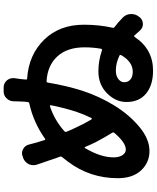

<svg xmlns="http://www.w3.org/2000/svg" viewBox="77 -910 859 1053"><g transform="rotate(-90 506.5 -383.5)"><path d="M639.6 -85Q694.3 -85 730.5 -148.4Q734.4 -155.3 727.5 -158.2Q685.5 -177.7 646.5 -177.7Q617.2 -177.7 599.6 -164.1Q582 -150.4 582 -131.8Q582 -110.4 597.2 -97.7Q612.3 -85 639.6 -85ZM212.9 -123Q251 -123 304.7 -186.5Q308.6 -192.4 304.7 -198.2Q281.2 -235.4 253.9 -287.1Q240.2 -314.5 226.6 -346.7Q225.6 -348.6 223.6 -348.6Q221.7 -348.6 220.7 -346.7Q169.9 -260.7 169.9 -189.5Q169.9 -161.1 181.6 -142.1Q193.4 -123 212.9 -123ZM456.1 -534.2Q456.1 -536.1 454.1 -538.1Q452.1 -540 450.2 -539.1Q375 -514.6 313.5 -460Q307.6 -455.1 310.5 -448.2Q320.3 -422.9 335.9 -391.6Q352.5 -354.5 377.9 -311.5Q379.9 -309.6 382.3 -309.6Q384.8 -309.6 385.7 -311.5Q405.3 -351.6 418.9 -391.6Q440.4 -456.1 456.1 -534.2ZM599.6 -702.1 596.7 -670.9Q595.7 -664.1 603.5 -664.1Q732.4 -655.3 814.9 -571.3Q897.5 -487.3 897.5 -352.5Q897.5 -268.6 880.9 -196.3Q878.9 -189.5 884.8 -184.6Q912.1 -164.1 937.5 -138.7Q956.1 -120.1 956.1 -92.8Q956.1 -69.3 941.4 -50.8L938.5 -46.9Q924.8 -30.3 902.3 -29.3Q902.3 -29.3 901.4 -29.3Q879.9 -29.3 865.2 -45.9Q852.5 -60.5 838.9 -75.2Q834 -80.1 830.1 -74.2Q763.7 26.4 645.5 26.4Q566.4 26.4 520 -11.7Q473.6 -49.8 473.6 -119.1Q473.6 -178.7 521.5 -226.1Q569.3 -273.4 641.6 -273.4Q700.2 -273.4 756.8 -253.9Q763.7 -252 765.6 -258.8Q773.4 -302.7 773.4 -349.6Q773.4 -444.3 723.6 -498.5Q673.8 -552.7 587.9 -557.6Q581.1 -557.6 580.1 -550.8Q562.5 -446.3 535.2 -361.3Q504.9 -268.6 454.6 -186.5Q404.3 -104.5 337.4 -48.8Q270.5 6.8 205.1 6.8Q141.6 6.8 98.6 -39.1Q55.7 -85 55.7 -167Q55.7 -320.3 146.5 -440.4Q161.1 -460 170.9 -471.7Q175.8 -477.5 173.8 -484.4Q165 -505.9 152.3 -545.9Q149.4 -552.7 142.6 -573.7Q135.7 -594.7 130.9 -608.4Q127 -619.1 127 -628.9Q127 -641.6 131.8 -653.3Q141.6 -674.8 163.1 -684.6L174.8 -688.5Q183.6 -692.4 193.4 -692.4Q204.1 -692.4 214.8 -686.5Q234.4 -676.8 240.2 -654.3Q250 -614.3 264.6 -569.3Q266.6 -562.5 272.5 -566.4Q362.3 -629.9 465.8 -652.3Q472.7 -654.3 473.6 -661.1Q475.6 -675.8 476.6 -706.1Q477.5 -726.6 477.5 -737.3Q477.5 -760.7 494.1 -777.3Q508.8 -793 531.2 -793Q532.2 -793 532.2 -793H555.7Q578.1 -792 592.8 -774.4Q604.5 -759.8 604.5 -741.2Q604.5 -737.3 604.5 -734.4Q600.6 -707 599.6 -702.1Z"/></g></svg>

Font: Gen Jyuu Gothic P Bold
Style: Bold
Weight: 700
Designer: [Source Han Sans]
Ryoko NISHIZUKA  (kana & ideographs); Paul D. Hunt (Latin, Greek & Cyrillic); Wenlong ZHANG  (bopomofo
Version: Version 1.002.20150607